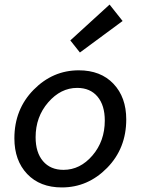

<svg xmlns="http://www.w3.org/2000/svg" viewBox="-20 -809 640 841"><path d="M251 12Q155 12 99 -47Q43 -106 43 -203Q43 -330 127 -415.5Q211 -501 325 -501Q421 -501 477 -442Q533 -383 533 -286Q533 -159 449 -73.5Q365 12 251 12ZM258 -65Q331 -65 385 -128Q439 -191 439 -281Q439 -348 407 -386Q375 -424 318 -424Q246 -424 191 -360.5Q136 -297 136 -208Q136 -141 168.5 -103Q201 -65 258 -65ZM330 -579 288 -632 460 -789 517 -717Z"/></svg>

Font: TypoPRO Source Code Pro
Style: Italic
Weight: 500
Italic angle: -11°
Monospace: yes
Designer: Paul D. Hunt, Teo Tuominen
Foundry: Adobe Systems Incorporated
Version: Version 1.030;PS 1.0;hotconv 1.0.84;makeotf.lib2.5.63406